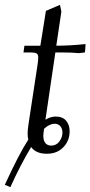

<svg xmlns="http://www.w3.org/2000/svg" viewBox="-39 -628 374 794"><path d="M-19 136.2Q39.1 9.3 78.1 -50.8Q75.2 -61 75.2 -76.2Q75.2 -89.8 79.1 -116.2L116.2 -359.9Q119.1 -379.4 119.1 -391.1Q119.1 -402.8 112.3 -407Q105.5 -411.1 87.9 -411.1H58.1L62 -439H127.9L150.9 -583L209 -607.9L214.8 -580.1L193.8 -439Q250 -439 314.9 -445.8L313 -418L312 -411.1L287.1 -408.2Q260.3 -411.1 217.8 -411.1H189.9L148.9 -132.8Q169.4 -146 191.9 -146Q219.7 -146 234.4 -128.9Q249 -111.8 249 -85Q249 -46.4 223.1 -19.3Q197.3 7.8 154.8 7.8Q109.4 7.8 89.8 -20Q44.4 55.7 3.9 146ZM140.1 -65.9Q140.1 -46.9 148.7 -36.4Q157.2 -25.9 172.9 -25.9Q193.8 -25.9 206.5 -43Q219.2 -60.1 219.2 -80.1Q219.2 -95.7 210.7 -106Q202.1 -116.2 187 -116.2Q165.5 -116.2 143.1 -95.2Q140.1 -73.7 140.1 -65.9Z"/></svg>

Font: Dihjauti S
Style: Italic
Weight: 400
Italic angle: -9°
Designer: T. Christopher White
Version: Version 3.0.0